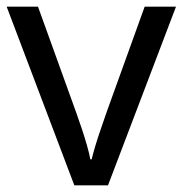

<svg xmlns="http://www.w3.org/2000/svg" viewBox="-20 -556 548 576"><path d="M203 0 0 -536H94L208 -220Q216 -198 225 -171Q234 -144 241 -119.5Q248 -95 251 -78H255Q259 -95 266.5 -120Q274 -145 283.5 -172Q293 -199 300 -220L414 -536H508L304 0Z"/></svg>

Font: ing115
Style: Regular
Weight: 400
Designer: Monotype Design Team
Foundry: Monotype Imaging Inc.
Version: Version 2.013